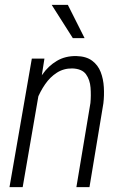

<svg xmlns="http://www.w3.org/2000/svg" viewBox="-20 -769 507 789"><path d="M145 -416 73.2 0H19L110.8 -528.3H162.6ZM112.8 -296.9 93.8 -309.1Q100.1 -347.7 115.2 -388.2Q130.4 -428.7 154.5 -463.4Q178.7 -498 213.6 -518.8Q248.5 -539.6 294.4 -538.6Q334.5 -537.6 358.6 -519.5Q382.8 -501.5 393.8 -472.9Q404.8 -444.3 406.7 -410.6Q408.7 -377 404.8 -344.2L347.7 0H293.9L351.6 -345.7Q354.5 -376 352.1 -408.7Q349.6 -441.4 333.3 -463.9Q316.9 -486.3 277.3 -487.8Q241.7 -488.3 213.6 -470.2Q185.5 -452.1 165.3 -422.6Q145 -393.1 132.1 -359.9Q119.1 -326.7 112.8 -296.9ZM258.8 -749 327.6 -612.3H279.3L192.4 -749Z"/></svg>

Font: Roboto Condensed Light
Style: Italic
Weight: 300
Italic angle: -12°
Designer: Christian Robertson
Foundry: Google
Version: Version 3.0; 2020